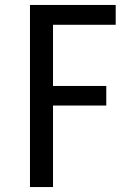

<svg xmlns="http://www.w3.org/2000/svg" viewBox="-20 -755 540 775"><path d="M101 0H194V-329H409V-408H194V-655H447V-735H101Z"/></svg>

Font: Noto Sans Mono CJK SC Regular
Style: Regular
Weight: 400
Designer: Ryoko NISHIZUKA (kana & ideographs); Paul D. Hunt (Latin, Greek & Cyrillic); Wenlong ZHANG (bopomofo); Sandoll Communica
Foundry: Adobe Systems Incorporated
Version: Version 1.005;PS 1.005;hotconv 1.0.96;makeotf.lib2.5.65012